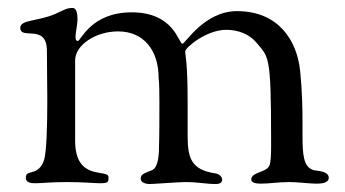

<svg xmlns="http://www.w3.org/2000/svg" viewBox="-20 -458 867 483"><path d="M31 -388C31 -356 98 -400 98 -330C98 -289 99 -247 99 -208C99 -137 97 -77 91 -56C77 -13 45 -33 45 -12C45 -5 46 3 69 3C84 3 108 0 148 0C191 0 217 3 232 3C253 3 253 -1 253 -12C253 -35 169 0 169 -104V-292V-306C169 -345 221 -379 277 -379C342 -379 379 -331 379 -262C379 -256 381 -262 381 -199C381 -91 380 -104 380 -90C380 -32 364 -30 357 -28C337 -20 334 -17 334 -8C334 2 349 5 356 5C365 5 429 0 447 0C476 0 503 5 520 5C526 5 539 5 539 -6C539 -9 536 -20 521 -22C460 -31 452 -62 452 -117V-202C452 -304 446 -316 446 -329C446 -338 499 -383 549 -383C579 -383 607 -372 624 -352C656 -313 662 -325 662 -104V-88C662 -68 661 -50 658 -42C650 -23 612 -26 612 -6C612 2 625 4 636 4C657 4 680 0 708 0C728 0 761 4 774 4C785 4 807 4 807 -11C807 -28 777 -28 769 -30C743 -38 741 -68 741 -121V-153C741 -188 740 -231 735 -280C727 -357 680 -430 576 -430C494 -430 446 -348 439 -348C429 -348 419 -427 311 -427C209 -427 183 -355 176 -355C170 -355 170 -361 170 -367C170 -375 175 -397 175 -409C175 -425 172 -438 163 -438C146 -438 140 -432 119 -423C76 -404 31 -409 31 -388Z"/></svg>

Font: OFL Sorts Mill Goudy
Style: Regular
Weight: 500
Version: Version 003.000